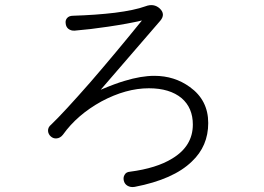

<svg xmlns="http://www.w3.org/2000/svg" viewBox="-20 -766 1040 755"><path d="M267.6 -704.1Q251 -704.1 243.2 -694.3Q236.3 -685.5 238.3 -673.8Q239.3 -661.1 248 -653.3Q258.8 -644.5 273.4 -645.5Q334 -650.4 405.3 -661.1Q485.4 -672.9 538.1 -685.5Q434.6 -557.6 335.9 -443.4Q230.5 -323.2 181.6 -276.4Q168 -265.6 168.9 -251Q169.9 -238.3 179.7 -229.5Q189.5 -220.7 202.1 -221.7Q216.8 -222.7 227.5 -236.3Q283.2 -314.5 378.9 -367.2Q475.6 -418.9 565.4 -418.9Q647.5 -418.9 694.3 -379.9Q738.3 -341.8 738.3 -276.4Q738.3 -191.4 657.2 -142.6Q595.7 -104.5 491.2 -90.8Q475.6 -89.8 469.7 -78.1Q463.9 -68.4 466.8 -55.7Q469.7 -43 480.5 -36.1Q493.2 -28.3 509.8 -31.2Q662.1 -60.5 734.4 -130.9Q798.8 -191.4 798.8 -282.2Q798.8 -372.1 726.6 -423.8Q666 -467.8 586.9 -467.8Q535.2 -467.8 470.7 -448.2Q433.6 -437.5 376 -413.1L610.4 -684.6Q631.8 -710 608.4 -732.4Q585 -753.9 551.8 -741.2Q508.8 -725.6 431.6 -715.8Q358.4 -707 267.6 -704.1Z"/></svg>

Font: GulimChe
Style: Regular
Weight: 400
Monospace: yes
Version: Version 2.21